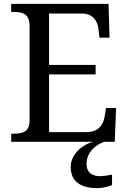

<svg xmlns="http://www.w3.org/2000/svg" viewBox="-20 -734 663 994"><path d="M38 0H464C403 14 346 68 346 130C346 206 398 240 483 240C504 240 539 234 560 224V170C536 175 515 178 497 178C457 178 428 159 428 115C428 52 479 13 521 0H574L581 -175H529L522 -132C515 -88 490 -50 427 -50H234V-349H475V-398H234V-664H402C462 -664 485 -626 490 -582L495 -539H547L542 -714H38V-672H51C96 -672 133 -663 133 -600V-109C133 -50 95 -42 51 -42H38Z"/></svg>

Font: Noto Fangsong KSS Vertical
Style: Regular
Weight: 400
Designer: LIU Zhao, ZHANG Congyu, Kushim JIANG
Foundry: Guyu Beijing Co. Ltd.
Version: Version 1.000;November 16, 2022;FontCreator 11.5.0.2427 64-b